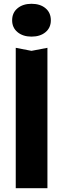

<svg xmlns="http://www.w3.org/2000/svg" viewBox="-20 -827 333 1012"><path d="M63 -575 146 -559 230 -575V165H63ZM146 -634Q101 -634 72.5 -657.5Q44 -681 44 -720Q44 -760 72.5 -783.5Q101 -807 146 -807Q192 -807 220 -783.5Q248 -760 248 -720Q248 -681 220 -657.5Q192 -634 146 -634Z"/></svg>

Font: Unbounded Medium
Style: Regular
Weight: 500
Designer: Luke Prowse, Jean-Baptiste Morizot, Fátima Lázaro, Florian Runge
Foundry: NaN
Version: Version 1.700